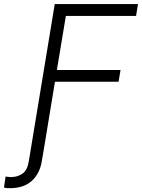

<svg xmlns="http://www.w3.org/2000/svg" viewBox="-129 -748 718 971"><path d="M27.8 0H93.8L82.5 66.4Q77.1 100.1 63.5 125.7Q49.8 151.4 29.3 168.9Q8.8 186.5 -18.3 195.1Q-45.4 203.6 -78.6 203.6Q-85.4 204.1 -93 203.6Q-100.6 203.1 -108.9 200.2L-100.6 144.5Q-95.7 145.5 -88.6 146.5Q-81.5 147.5 -72.8 147.5Q-39.1 147.5 -14.4 129.4Q10.3 111.3 17.1 64.9ZM27.8 0 147.9 -727.5H568.8L559.1 -667.5H204.1L158.7 -394H480.5L470.7 -334.5H148.9L93.8 0Z"/></svg>

Font: Inter Tight Light
Style: Italic
Weight: 300
Italic angle: -9.39999°
Designer: Rasmus Andersson
Foundry: rsms
Version: Version 3.004